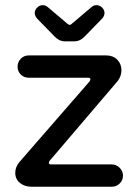

<svg xmlns="http://www.w3.org/2000/svg" viewBox="-20 -710 526 731"><path d="M38.1 -51.8Q38.1 -74.2 53.7 -92.8L321.3 -400.4Q324.2 -405.3 324.2 -408.2Q324.2 -414.1 315.4 -414.1H88.9Q71.3 -414.1 59.1 -426.3Q46.9 -438.5 46.9 -456.1Q46.9 -473.6 59.1 -486.3Q71.3 -499 88.9 -499H384.8Q410.2 -499 426.3 -482.9Q442.4 -466.8 442.4 -442.4Q442.4 -420.9 428.7 -402.3L168.9 -97.7Q166 -93.8 166 -89.8Q166 -84 174.8 -84H405.3Q422.9 -84 435.5 -71.3Q448.2 -58.6 448.2 -41Q448.2 -23.4 435.5 -11.2Q422.9 1 405.3 1H100.6Q73.2 1 55.7 -13.7Q38.1 -28.3 38.1 -51.8ZM142.6 -690.4Q153.3 -690.4 161.1 -683.6L237.3 -619.1Q243.2 -615.2 245.1 -615.2Q249 -615.2 252.9 -619.1L329.1 -683.6Q336.9 -690.4 347.7 -690.4Q359.4 -690.4 368.7 -681.2Q377.9 -671.9 377.9 -661.1Q377.9 -650.4 370.1 -640.6L303.7 -572.3Q285.2 -552.7 263.7 -552.7H226.6Q205.1 -552.7 186.5 -572.3L120.1 -640.6Q112.3 -650.4 112.3 -661.1Q112.3 -671.9 121.6 -681.2Q130.9 -690.4 142.6 -690.4Z"/></svg>

Font: jf-openhuninn-2.0
Style: Regular
Weight: 400
Designer: [Kosugi Maru]
Designed by MOTOYA      

[Varela Round]
Joe Prince (Latin component); Avraham Cornfeld (Hebrew component)
Foundry: justfont CO.,LTD.
Version: 2.0